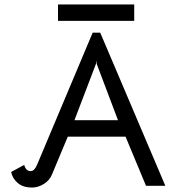

<svg xmlns="http://www.w3.org/2000/svg" viewBox="-20 -835 794 864"><path d="M30 -61 89 -93Q92 -80 99.5 -72.5Q107 -65 117 -65Q127 -65 134 -72.5Q141 -80 147 -94L397 -688H431L724 1H637L545 -220H285L214 -50Q203 -23 177 -7Q151 9 124 9Q85 9 61 -10.5Q37 -30 30 -61ZM511 -294 415 -548 413 -563 412 -548 315 -294ZM241 -815H584V-741H241Z"/></svg>

Font: Bellota
Style: Bold
Weight: 700
Designer: Kemie Guaida
Foundry: Kemie Guaida
Version: Version 4.001